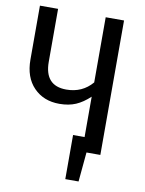

<svg xmlns="http://www.w3.org/2000/svg" viewBox="-92 -753 732 969"><g transform="rotate(10 274.0 -269.0)"><path d="M464 -689V0H393L379 151H311V-75H370V-282Q335 -249 299 -233.5Q263 -218 215 -218Q134 -218 83.5 -270Q33 -322 33 -413V-689H126V-418Q126 -295 237 -295Q319 -295 370 -355V-689Z"/></g></svg>

Font: Fira Sans Condensed
Style: Regular
Weight: 400
Width: 3
Designer: bBox Type GmbH & Carrois Corporate GbR & Edenspiekermann AG
Foundry: bBox Type GmbH & Carrois Corporate GbR & Edenspiekermann AG
Version: Version 4.301